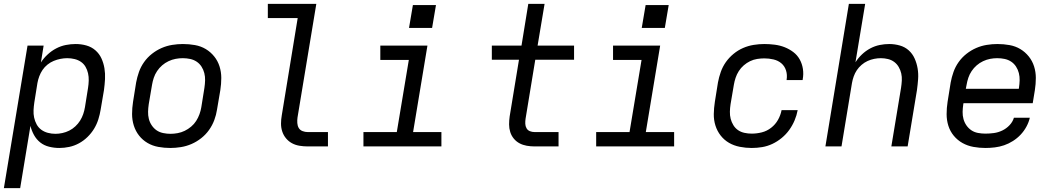

<svg xmlns="http://www.w3.org/2000/svg" viewBox="-24 -755 5444 990"><path d="M-4 215 118 -520H201L187 -433Q201 -455 221.5 -474Q242 -493 266 -505.5Q290 -518 315.5 -523Q341 -528 366 -528Q395 -528 421.5 -520.5Q448 -513 468 -495.5Q488 -478 499 -454Q510 -430 514.5 -403Q519 -376 517.5 -347.5Q516 -319 512 -290L495 -190Q491 -165 483 -139.5Q475 -114 461 -91Q447 -68 427 -48.5Q407 -29 383 -16Q359 -3 333 2.5Q307 8 282 8Q255 8 229 1.5Q203 -5 183.5 -20.5Q164 -36 151.5 -58.5Q139 -81 133 -106L80 215ZM262 -65Q279 -65 297.5 -69Q316 -73 333 -81.5Q350 -90 364.5 -103.5Q379 -117 389 -133Q399 -149 405 -166.5Q411 -184 414 -202L430 -302Q433 -321 433.5 -340Q434 -359 430 -377Q426 -395 417 -410.5Q408 -426 393.5 -436Q379 -446 360.5 -450.5Q342 -455 323 -455Q306 -455 288 -451.5Q270 -448 253 -441Q236 -434 221 -422Q206 -410 195.5 -394.5Q185 -379 178.5 -361.5Q172 -344 169 -327L153 -227Q150 -207 149 -187Q148 -167 152 -148.5Q156 -130 165 -113.5Q174 -97 189 -86Q204 -75 223 -70Q242 -65 262 -65Z M854 8Q823 8 792.5 2.5Q762 -3 736.5 -18Q711 -33 693 -56Q675 -79 666 -107.5Q657 -136 657 -167Q657 -198 662 -230L678 -330Q683 -357 692.5 -384Q702 -411 719 -435Q736 -459 759.5 -477.5Q783 -496 809.5 -507.5Q836 -519 864 -523.5Q892 -528 919 -528Q951 -528 981.5 -522.5Q1012 -517 1037 -502Q1062 -487 1080.5 -464Q1099 -441 1108 -412.5Q1117 -384 1117 -353Q1117 -322 1112 -290L1095 -190Q1091 -163 1081 -136Q1071 -109 1054 -85Q1037 -61 1013.5 -42.5Q990 -24 963.5 -12.5Q937 -1 909 3.5Q881 8 854 8ZM855 -65Q873 -65 892 -68.5Q911 -72 928.5 -80.5Q946 -89 961.5 -102Q977 -115 987.5 -131.5Q998 -148 1004.5 -166Q1011 -184 1014 -202L1030 -302Q1033 -322 1033.5 -341Q1034 -360 1029.5 -378Q1025 -396 1015 -411.5Q1005 -427 990 -437Q975 -447 956.5 -451Q938 -455 918 -455Q900 -455 881.5 -451.5Q863 -448 845 -439.5Q827 -431 812 -418Q797 -405 786 -388.5Q775 -372 769 -354Q763 -336 760 -318L743 -218Q740 -198 739.5 -179Q739 -160 743.5 -142Q748 -124 758.5 -108.5Q769 -93 783.5 -83Q798 -73 817 -69Q836 -65 855 -65Z M1563 0Q1541 0 1520 -3.5Q1499 -7 1481.5 -16.5Q1464 -26 1451 -41.5Q1438 -57 1431.5 -76.5Q1425 -96 1425 -117.5Q1425 -139 1429 -161L1511 -662H1357V-735H1607L1510 -149Q1508 -135 1509 -120.5Q1510 -106 1516.5 -95Q1523 -84 1536 -79Q1549 -74 1563 -74H1667V0Z M1850 0V-74H2022L2084 -446H1937V-520H2180L2106 -74H2252V0ZM2085 -611 2105 -729H2224L2204 -611Z M2733 0Q2712 0 2692 -3.5Q2672 -7 2655 -16Q2638 -25 2625.5 -40Q2613 -55 2607 -74Q2601 -93 2601 -113.5Q2601 -134 2604 -155L2652 -447H2512V-520H2665L2700 -735H2784L2748 -520H2936V-447H2736L2686 -143Q2684 -130 2684.5 -117Q2685 -104 2691 -93.5Q2697 -83 2708.5 -78.5Q2720 -74 2733 -74H2856V0Z M3050 0V-74H3222L3284 -446H3137V-520H3380L3306 -74H3452V0ZM3285 -611 3305 -729H3424L3404 -611Z M3852 8Q3821 8 3790.5 2Q3760 -4 3735 -18.5Q3710 -33 3692 -56Q3674 -79 3665 -107.5Q3656 -136 3656.5 -167Q3657 -198 3662 -230L3678 -330Q3683 -357 3692.5 -384Q3702 -411 3718.5 -434.5Q3735 -458 3758 -477Q3781 -496 3807.5 -507.5Q3834 -519 3862 -523.5Q3890 -528 3917 -528Q3944 -528 3971 -524.5Q3998 -521 4022 -511.5Q4046 -502 4066.5 -486.5Q4087 -471 4099.5 -448.5Q4112 -426 4116 -399.5Q4120 -373 4115 -346Q4115 -345 4115 -344Q4115 -343 4114 -342H4032Q4032 -343 4032 -343.5Q4032 -344 4032 -344Q4036 -369 4029 -391.5Q4022 -414 4005 -428.5Q3988 -443 3964.5 -448.5Q3941 -454 3917 -454Q3899 -454 3880 -451Q3861 -448 3843.5 -439.5Q3826 -431 3811 -418Q3796 -405 3785.5 -388.5Q3775 -372 3769 -354Q3763 -336 3760 -318L3743 -218Q3740 -199 3739.5 -179.5Q3739 -160 3743.5 -142.5Q3748 -125 3757.5 -109.5Q3767 -94 3781.5 -84Q3796 -74 3814.5 -70Q3833 -66 3852 -66Q3878 -66 3904 -72.5Q3930 -79 3952 -96Q3974 -113 3987.5 -137Q4001 -161 4006 -187H4089Q4084 -160 4073 -134Q4062 -108 4045.5 -85Q4029 -62 4006.5 -43.5Q3984 -25 3958.5 -13Q3933 -1 3906 3.5Q3879 8 3852 8Z M4232 0 4353 -735H4437L4387 -434Q4401 -456 4420.5 -474.5Q4440 -493 4463.5 -505.5Q4487 -518 4512 -523Q4537 -528 4561 -528Q4589 -528 4615.5 -520.5Q4642 -513 4661.5 -495.5Q4681 -478 4692 -453.5Q4703 -429 4707.5 -402Q4712 -375 4710 -347Q4708 -319 4704 -290L4656 0H4572L4622 -302Q4625 -321 4626 -340Q4627 -359 4623 -376.5Q4619 -394 4610 -409.5Q4601 -425 4587 -435.5Q4573 -446 4555 -450.5Q4537 -455 4518 -455Q4501 -455 4483.5 -451.5Q4466 -448 4449.5 -440.5Q4433 -433 4418.5 -420.5Q4404 -408 4394 -393Q4384 -378 4378 -361Q4372 -344 4369 -327L4315 0Z M5057 8Q5026 8 4995.5 2.5Q4965 -3 4939 -17.5Q4913 -32 4894 -55Q4875 -78 4866 -106.5Q4857 -135 4857 -166.5Q4857 -198 4862 -230L4878 -330Q4883 -357 4892.5 -384Q4902 -411 4919 -435Q4936 -459 4959.5 -477.5Q4983 -496 5009.5 -507.5Q5036 -519 5064 -523.5Q5092 -528 5119 -528Q5151 -528 5181.5 -522.5Q5212 -517 5237 -502Q5262 -487 5280.5 -464Q5299 -441 5308 -412.5Q5317 -384 5317 -353Q5317 -322 5312 -290L5301 -223H4944L4943 -218Q4940 -198 4939.5 -178.5Q4939 -159 4944 -141Q4949 -123 4959.5 -108Q4970 -93 4985 -83Q5000 -73 5019 -69.5Q5038 -66 5057 -66Q5079 -66 5101 -69Q5123 -72 5144 -82Q5165 -92 5181.5 -109.5Q5198 -127 5204 -148H5286Q5281 -125 5268.5 -102Q5256 -79 5238.5 -60.5Q5221 -42 5199 -28Q5177 -14 5153.5 -6Q5130 2 5105.5 5Q5081 8 5057 8ZM4956 -297H5229L5230 -302Q5233 -322 5233.5 -341Q5234 -360 5229.5 -378Q5225 -396 5215 -411.5Q5205 -427 5190 -437Q5175 -447 5156.5 -451Q5138 -455 5118 -455Q5100 -455 5081.5 -451.5Q5063 -448 5045 -439.5Q5027 -431 5012 -418Q4997 -405 4986 -388.5Q4975 -372 4969 -354Q4963 -336 4960 -318Z"/></svg>

Font: Iosevka SS04 Extended Oblique
Style: Regular
Weight: 400
Width: 7
Italic angle: -9°
Monospace: yes
Designer: Belleve Invis
Foundry: Belleve Invis
Version: Version 19.0.0; ttfautohint (v1.8.4)